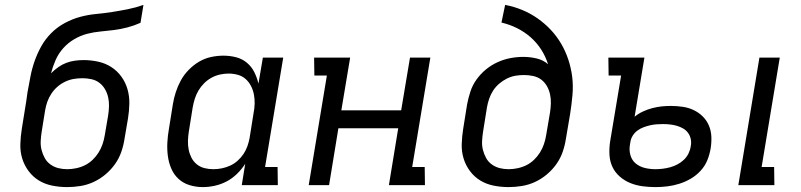

<svg xmlns="http://www.w3.org/2000/svg" viewBox="-20 -755 3265 783"><path d="M254 8Q223 8 193 2Q163 -4 138.5 -19Q114 -34 96.5 -57.5Q79 -81 70.5 -109Q62 -137 63 -168Q64 -199 69 -230L82 -311Q85 -328 87.5 -345Q90 -362 92 -378Q98 -410 104 -442Q110 -474 121 -505.5Q132 -537 148.5 -566.5Q165 -596 189.5 -620.5Q214 -645 245 -661.5Q276 -678 308 -686.5Q340 -695 372.5 -698Q405 -701 437 -706Q469 -711 501.5 -717.5Q534 -724 565 -735L553 -662Q526 -650 499 -643Q472 -636 444.5 -632.5Q417 -629 389.5 -626.5Q362 -624 335 -617Q308 -610 282.5 -595Q257 -580 237.5 -558Q218 -536 206.5 -509.5Q195 -483 188 -456Q202 -470 217.5 -481Q233 -492 250 -498.5Q267 -505 285 -507.5Q303 -510 321 -510Q351 -510 380.5 -503.5Q410 -497 434 -481.5Q458 -466 475 -442.5Q492 -419 500 -391Q508 -363 507.5 -333Q507 -303 502 -272L488 -190Q484 -163 475 -136.5Q466 -110 449.5 -86.5Q433 -63 410.5 -44Q388 -25 362 -13Q336 -1 308.5 3.5Q281 8 254 8ZM254 -65Q272 -65 291 -69Q310 -73 327 -81.5Q344 -90 358 -103.5Q372 -117 382 -133Q392 -149 398 -166.5Q404 -184 407 -202L421 -284Q424 -303 424.5 -322Q425 -341 421 -358.5Q417 -376 408 -391.5Q399 -407 385 -417.5Q371 -428 353 -432Q335 -436 316 -436Q298 -436 280.5 -433Q263 -430 246 -422Q229 -414 214.5 -401.5Q200 -389 189.5 -373Q179 -357 173 -340Q167 -323 164 -305L150 -218Q147 -199 146 -180Q145 -161 149.5 -143.5Q154 -126 162.5 -110.5Q171 -95 185.5 -84.5Q200 -74 217.5 -69.5Q235 -65 254 -65Z M807 8Q779 8 753 0Q727 -8 708 -25.5Q689 -43 678.5 -67.5Q668 -92 664.5 -119Q661 -146 662.5 -174Q664 -202 669 -230L685 -330Q689 -355 697 -379.5Q705 -404 717.5 -427Q730 -450 749.5 -470Q769 -490 792 -503.5Q815 -517 840.5 -522.5Q866 -528 891 -528Q918 -528 943 -521.5Q968 -515 987 -499Q1006 -483 1017 -461Q1028 -439 1034 -414L1052 -520H1135L1061 -74H1112L1113 0H966L980 -87Q966 -65 946.5 -46Q927 -27 904 -15Q881 -3 856 2.5Q831 8 807 8ZM850 -65Q867 -65 884.5 -68.5Q902 -72 918.5 -79.5Q935 -87 949 -99.5Q963 -112 973 -127Q983 -142 989 -159Q995 -176 998 -193L1014 -293Q1018 -313 1018.5 -332Q1019 -351 1015.5 -369.5Q1012 -388 1003.5 -404.5Q995 -421 981.5 -433Q968 -445 949.5 -450Q931 -455 912 -455Q895 -455 877 -451Q859 -447 842.5 -438Q826 -429 812.5 -415.5Q799 -402 789.5 -386Q780 -370 774.5 -352.5Q769 -335 766 -318L750 -218Q747 -199 746.5 -180.5Q746 -162 749.5 -144.5Q753 -127 761 -111.5Q769 -96 782.5 -85Q796 -74 813.5 -69.5Q831 -65 850 -65Z M1239 0 1313 -447H1262L1261 -520H1408L1372 -305H1616L1652 -520H1735L1661 -74H1712L1713 0H1566L1604 -232H1360L1322 0Z M2054 8Q2023 8 1993 2Q1963 -4 1938.5 -19Q1914 -34 1896.5 -57.5Q1879 -81 1870.5 -109Q1862 -137 1863 -168Q1864 -199 1869 -230L1885 -330Q1890 -356 1898.5 -382Q1907 -408 1923.5 -431Q1940 -454 1962 -472Q1984 -490 2009.5 -501.5Q2035 -513 2061.5 -518Q2088 -523 2114 -523Q2142 -523 2169 -516.5Q2196 -510 2215 -493Q2205 -525 2187 -553Q2169 -581 2144 -603Q2119 -625 2089 -640Q2059 -655 2025 -663L2040 -735Q2077 -728 2110.5 -714Q2144 -700 2173 -679.5Q2202 -659 2226 -633.5Q2250 -608 2268 -577.5Q2286 -547 2297.5 -512.5Q2309 -478 2313.5 -441.5Q2318 -405 2314.5 -366.5Q2311 -328 2305 -290L2288 -190Q2284 -163 2275 -136.5Q2266 -110 2249.5 -86.5Q2233 -63 2210.5 -44Q2188 -25 2162 -13Q2136 -1 2108.5 3.5Q2081 8 2054 8ZM2054 -65Q2072 -65 2091 -69Q2110 -73 2127 -81.5Q2144 -90 2158 -103.5Q2172 -117 2182 -133Q2192 -149 2198 -166.5Q2204 -184 2207 -202L2223 -296Q2226 -315 2226.5 -334Q2227 -353 2223 -371Q2219 -389 2210 -404.5Q2201 -420 2187 -430.5Q2173 -441 2154.5 -445Q2136 -449 2117 -449Q2099 -449 2081.5 -446Q2064 -443 2047 -434.5Q2030 -426 2015.5 -413.5Q2001 -401 1991 -385.5Q1981 -370 1975 -352.5Q1969 -335 1966 -318L1950 -218Q1947 -199 1946 -180Q1945 -161 1949.5 -143.5Q1954 -126 1962.5 -110.5Q1971 -95 1985.5 -84.5Q2000 -74 2017.5 -69.5Q2035 -65 2054 -65Z M2991 0 3077 -520H3160L3086 -74H3137L3138 0ZM2653 8Q2626 8 2600 4.5Q2574 1 2550.5 -8.5Q2527 -18 2507.5 -35Q2488 -52 2477.5 -74.5Q2467 -97 2465.5 -123.5Q2464 -150 2468 -177L2513 -447H2462L2461 -520H2608L2568 -279Q2584 -292 2602.5 -300.5Q2621 -309 2640 -314Q2659 -319 2677.5 -321Q2696 -323 2715 -323Q2740 -323 2764 -319.5Q2788 -316 2809 -306Q2830 -296 2846 -280Q2862 -264 2871 -243Q2880 -222 2881 -197.5Q2882 -173 2878 -149Q2874 -125 2864.5 -101.5Q2855 -78 2837 -58.5Q2819 -39 2796.5 -26Q2774 -13 2750 -5.5Q2726 2 2701.5 5Q2677 8 2653 8ZM2653 -65Q2668 -65 2683.5 -67Q2699 -69 2713.5 -73Q2728 -77 2742.5 -84.5Q2757 -92 2769 -103.5Q2781 -115 2788 -129.5Q2795 -144 2797 -159Q2800 -174 2797 -188Q2794 -202 2786 -213Q2778 -224 2766 -231Q2754 -238 2740 -242Q2726 -246 2712 -247.5Q2698 -249 2683 -249Q2670 -249 2657 -248Q2644 -247 2631 -244Q2618 -241 2604.5 -236Q2591 -231 2579.5 -222.5Q2568 -214 2560.5 -202Q2553 -190 2551 -177L2549 -165Q2545 -143 2551 -122Q2557 -101 2573 -88Q2589 -75 2610 -70Q2631 -65 2653 -65Z"/></svg>

Font: Iosevka Plex Etoile
Style: Italic
Weight: 400
Italic angle: -9°
Designer: Belleve Invis
Foundry: Belleve Invis
Version: Version 25.1.1; ttfautohint (v1.8.4)